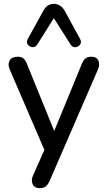

<svg xmlns="http://www.w3.org/2000/svg" viewBox="-20 -788 558 995"><path d="M395 -586Q404 -569 395 -557Q386 -545 371 -543.5Q356 -542 346 -557L259 -694L173 -557Q163 -542 148 -543.5Q133 -545 124 -557Q115 -569 124 -586L204 -731Q223 -768 259 -768Q295 -768 316 -731ZM186 187Q159 187 149.5 167Q140 147 151 122L210 -11L30 -429Q19 -455 30 -474.5Q41 -494 72 -494Q90 -494 100.5 -486Q111 -478 120 -456L261 -109L404 -457Q413 -478 424 -486Q435 -494 454 -494Q480 -494 489.5 -474.5Q499 -455 488 -429L237 150Q227 171 216 179Q205 187 186 187Z"/></svg>

Font: Chiron GoRound TC
Style: Regular
Weight: 400
Designer: Ryoko NISHIZUKA 西塚涼子 (kana, bopomofo & ideographs); Paul D. Hunt (Latin, Greek & Cyrillic); Sandoll Communications 산돌커뮤니
Foundry: Adobe
Version: Version 1.000;hotconv 1.1.1;makeotfexe 2.6.0